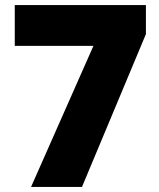

<svg xmlns="http://www.w3.org/2000/svg" viewBox="-20 -734 626 754"><path d="M102 0H302L553 -600V-714H38V-554H347Z"/></svg>

Font: Noto Sans Arabic UI Bk
Style: Regular
Weight: 900
Designer: Monotype Design Team, Nadine Chahine and Nizar Qandah
Foundry: Monotype Imaging Inc.
Version: Version 2.010